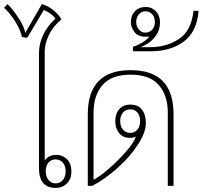

<svg xmlns="http://www.w3.org/2000/svg" viewBox="-68 -906 988 936"><path d="M122 -87V-647Q122 -693 142.5 -736Q163 -779 202 -815Q190 -836 146 -858L65 -722L39 -725Q31 -763 4.5 -804Q-22 -845 -48 -868L-31 -886Q-2 -856 24.5 -815Q51 -774 55 -745L136 -886Q167 -878 195 -854Q223 -830 231 -811Q191 -778 170.5 -735.5Q150 -693 150 -654V-124Q170 -151 208 -151Q236 -151 258 -130.5Q280 -110 280 -68Q280 -33 258 -11.5Q236 10 203 10Q122 10 122 -87ZM252 -71Q252 -98 238 -113.5Q224 -129 203 -129Q182 -129 168.5 -113.5Q155 -98 155 -71Q155 -44 169 -28Q183 -12 203 -12Q224 -12 238 -28Q252 -44 252 -71Z M360 -349Q360 -564 569 -564Q778 -564 778 -349V0H750V-358Q750 -440 706.5 -491Q663 -542 569 -542Q475 -542 431.5 -491Q388 -440 388 -358V-30Q416 -43 462 -83Q508 -123 547 -167.5Q586 -212 594 -240Q584 -236 578 -235Q572 -234 565 -234Q531 -234 512.5 -257.5Q494 -281 494 -315Q494 -351 513 -373.5Q532 -396 568 -396Q605 -396 624 -371.5Q643 -347 643 -306Q643 -261 605 -202Q567 -143 506.5 -88.5Q446 -34 382 0H360ZM615 -316Q615 -343 601.5 -358Q588 -373 567 -373Q546 -373 532 -358Q518 -343 518 -316Q518 -289 532 -273.5Q546 -258 567 -258Q588 -258 601.5 -273.5Q615 -289 615 -316Z M580 -678Q599 -683 624.5 -698Q650 -713 659 -728Q655 -727 641 -727Q604 -727 587 -750.5Q570 -774 570 -798Q570 -831 590 -851.5Q610 -872 644 -872Q672 -872 692 -851Q712 -830 712 -798Q712 -762 694 -735.5Q676 -709 653.5 -694.5Q631 -680 616 -676H663Q744 -676 804.5 -716Q865 -756 875 -853H900Q892 -751 828 -703.5Q764 -656 667 -656H580ZM687 -799Q687 -822 674 -836.5Q661 -851 641 -851Q622 -851 609 -836Q596 -821 596 -799Q596 -777 609 -762Q622 -747 641 -747Q661 -747 674 -761.5Q687 -776 687 -799Z"/></svg>

Font: Trirong Thin
Style: Regular
Weight: 250
Designer: Katatrad Team
Foundry: CadsonDemak
Version: Version 1.001